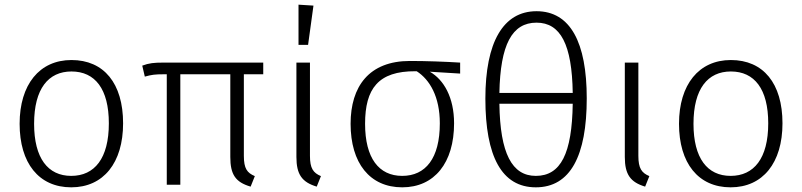

<svg xmlns="http://www.w3.org/2000/svg" viewBox="-20 -791 3434 822"><path d="M286 -534C149 -534 64 -429 64 -261C64 -93 146 11 285 11C423 11 507 -94 507 -263C507 -434 425 -534 286 -534ZM286 -485C387 -485 446 -410 446 -263C446 -113 385 -38 285 -38C185 -38 126 -114 126 -261C126 -411 187 -485 286 -485Z M1107 -473V-523H679C640 -523 618 -521 589 -510L600 -463C629 -471 643 -473 681 -473H694V0H752V-473H966V-119C966 -44 988 -11 1053 8L1071 -37C1038 -51 1024 -69 1024 -124V-473Z M1258 -771V-599H1299L1322 -767ZM1307 -523H1249V-119C1249 -44 1273 -11 1336 8L1354 -37C1321 -51 1307 -70 1307 -124Z M1950 -523C1885 -527 1805 -530 1735 -530C1560 -530 1481 -421 1481 -261C1481 -93 1563 11 1702 11C1840 11 1924 -94 1924 -263C1924 -374 1880 -450 1820 -484L1950 -476ZM1863 -263C1863 -113 1802 -38 1702 -38C1602 -38 1543 -114 1543 -261C1543 -411 1599 -487 1759 -486H1764C1820 -450 1863 -377 1863 -263Z M2277 -743C2134 -743 2058 -610 2058 -369C2058 -121 2128 11 2274 11C2422 11 2492 -124 2492 -370C2492 -609 2422 -743 2277 -743ZM2277 -694C2380 -694 2429 -600 2432 -393H2118C2122 -600 2172 -694 2277 -694ZM2274 -38C2172 -38 2121 -134 2118 -347H2432C2429 -134 2381 -38 2274 -38Z M2713 -523H2655V-119C2655 -44 2679 -11 2742 8L2760 -37C2727 -51 2713 -70 2713 -124Z M3109 -534C2972 -534 2887 -429 2887 -261C2887 -93 2969 11 3108 11C3246 11 3330 -94 3330 -263C3330 -434 3248 -534 3109 -534ZM3109 -485C3210 -485 3269 -410 3269 -263C3269 -113 3208 -38 3108 -38C3008 -38 2949 -114 2949 -261C2949 -411 3010 -485 3109 -485Z"/></svg>

Font: FiraGO Light
Style: Regular
Weight: 300
Designer: bBox Type
Foundry: bBox Type GmbH
Version: Version 1.001;PS 001.001;hotconv 1.0.88;makeotf.lib2.5.64775